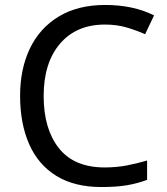

<svg xmlns="http://www.w3.org/2000/svg" viewBox="-20 -744 672 774"><path d="M403 -645Q288 -645 222 -568Q156 -491 156 -357Q156 -224 217.5 -146.5Q279 -69 402 -69Q449 -69 491 -77Q533 -85 573 -97V-19Q533 -4 490.5 3Q448 10 389 10Q280 10 207 -35Q134 -80 97.5 -163Q61 -246 61 -358Q61 -466 100.5 -548.5Q140 -631 217 -677.5Q294 -724 404 -724Q517 -724 601 -682L565 -606Q532 -621 491.5 -633Q451 -645 403 -645Z"/></svg>

Font: TSCustom
Style: Regular
Weight: 400
Designer: Monotype Design Team
Foundry: Monotype Imaging Inc.
Version: Version 2.004; ttfautohint (v1.8.3) -l 8 -r 50 -G 200 -x 14 